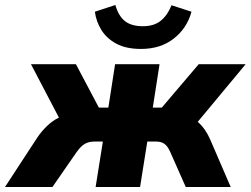

<svg xmlns="http://www.w3.org/2000/svg" viewBox="-72 -749 1004 769"><path d="M-52 0 78 -199Q95 -224 117 -245Q139 -266 164 -278L52 -492H232L324 -318H362L389 -492H567L540 -318H576L724 -492H912L720 -261Q736 -247 748.5 -229Q761 -211 770 -190L852 0H672L610 -140Q600 -163 587 -172.5Q574 -182 554 -182H518L489 0H311L340 -182H306Q284 -182 268 -173Q252 -164 235 -140L138 0ZM493 -553Q433 -553 394 -574Q355 -595 334 -629Q313 -663 308 -702L390 -729Q403 -684 429 -664Q455 -644 500 -644Q545 -644 572 -666Q599 -688 615 -728L695 -702Q677 -636 624 -594.5Q571 -553 493 -553Z"/></svg>

Font: Nunito Sans Black
Style: Italic
Weight: 900
Italic angle: -9°
Designer: Vernon Adams
Foundry: Vernon Adams
Version: Version 3.006; ttfautohint (v1.8.3)